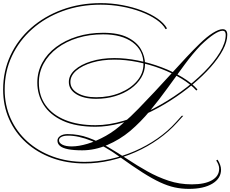

<svg xmlns="http://www.w3.org/2000/svg" viewBox="-63 -905 1476 1230"><path d="M1101 -163H1111L1073 -121Q1020 -62 951.5 -13.5Q883 35 805 69.5Q727 104 644.5 123Q562 142 479 142Q365 142 270 107Q175 72 104.5 8.5Q34 -55 -4.5 -141.5Q-43 -228 -43 -331Q-43 -449 4 -550Q51 -651 136 -726Q221 -801 335 -843Q449 -885 582 -885Q652 -885 719.5 -872.5Q787 -860 845 -838Q903 -816 945.5 -786.5Q988 -757 1007 -723L998 -718Q980 -751 938.5 -779.5Q897 -808 840 -829.5Q783 -851 717 -863Q651 -875 582 -875Q451 -875 339 -834Q227 -793 143.5 -719Q60 -645 13.5 -546Q-33 -447 -33 -331Q-33 -231 5 -146Q43 -61 112 1Q181 63 274.5 97.5Q368 132 479 132Q560 132 642 114Q724 96 801 62.5Q878 29 945.5 -18Q1013 -65 1065 -123ZM396 33Q441 33 498 16Q555 -1 615.5 -35Q676 -69 729 -119Q773 -156 823 -207.5Q873 -259 927 -316.5Q981 -374 1033 -431.5Q1085 -489 1131.5 -538.5Q1178 -588 1214 -623Q1262 -670 1300.5 -694Q1339 -718 1363 -718Q1393 -718 1393 -682Q1393 -638 1365 -585Q1337 -532 1287 -475.5Q1237 -419 1171 -364Q1105 -309 1028 -260Q951 -211 869 -173.5Q787 -136 705.5 -114.5Q624 -93 549 -93Q423 -93 340 -131Q257 -169 216.5 -233.5Q176 -298 176 -376Q176 -444 207.5 -502.5Q239 -561 296.5 -604Q354 -647 431 -671Q508 -695 598 -695Q695 -695 754 -665.5Q813 -636 839.5 -590Q866 -544 866 -494Q866 -448 841.5 -407.5Q817 -367 774 -336.5Q731 -306 674.5 -289Q618 -272 553 -272Q474 -272 426 -301.5Q378 -331 378 -380Q378 -423 416.5 -457.5Q455 -492 521.5 -512.5Q588 -533 670 -533Q742 -533 820 -517.5Q898 -502 972 -474Q1046 -446 1106 -409.5Q1166 -373 1202 -332L1195 -325Q1159 -365 1100 -401Q1041 -437 968.5 -464.5Q896 -492 819 -507.5Q742 -523 670 -523Q591 -523 527 -504Q463 -485 425.5 -452.5Q388 -420 388 -380Q388 -336 433.5 -309Q479 -282 553 -282Q637 -282 706 -310.5Q775 -339 815.5 -387Q856 -435 856 -494Q856 -583 786.5 -634Q717 -685 598 -685Q510 -685 435 -662Q360 -639 304 -597Q248 -555 217 -498.5Q186 -442 186 -376Q186 -291 230 -230Q274 -169 355.5 -136Q437 -103 549 -103Q635 -103 730 -131.5Q825 -160 918.5 -208.5Q1012 -257 1095.5 -317.5Q1179 -378 1244 -443Q1309 -508 1346 -570Q1383 -632 1383 -682Q1383 -708 1363 -708Q1342 -708 1307 -685Q1272 -662 1223 -615Q1172 -562 1120 -491.5Q1068 -421 1013 -344.5Q958 -268 898 -195.5Q838 -123 771 -66Q704 -10 624 24Q544 58 464 58Q409 58 373.5 51Q338 44 321.5 30Q305 16 305 -4Q305 -22 323 -34Q341 -46 370 -46Q440 -46 504 -22.5Q568 1 630 37.5Q692 74 754 115Q816 156 881 192.5Q946 229 1016.5 252.5Q1087 276 1166 276Q1249 276 1295 249.5Q1341 223 1341 176Q1341 151 1322 123L1331 118Q1353 153 1353 182Q1353 238 1297.5 271.5Q1242 305 1147 305Q1100 305 1056 295.5Q1012 286 962.5 263Q913 240 850 200Q787 160 701 98Q612 33 525 -2Q438 -37 371 -36Q346 -36 330.5 -28Q315 -20 315 -6Q315 11 337 22Q359 33 396 33Z"/></svg>

Font: Ballet 24pt
Style: Regular
Weight: 400
Designer: Maximiliano R. Sproviero
Foundry: Omnibus-Type
Version: Version 1.100